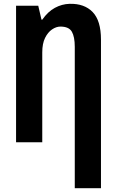

<svg xmlns="http://www.w3.org/2000/svg" viewBox="-20 -744 608 1004"><path d="M344 -724Q421 -726 464.5 -681Q508 -636 508 -537V240H371V-499Q371 -552 355.5 -578.5Q340 -605 296 -605Q274 -605 252 -590Q230 -575 215.5 -545.5Q201 -516 201 -470V0H64V-714H180L197 -641H201Q230 -683 267 -703Q304 -723 344 -724Z"/></svg>

Font: Noto Sans ExtraCondensed
Style: Bold
Weight: 700
Width: 2
Designer: Monotype Design Team
Foundry: Monotype Imaging Inc.
Version: Version 2.013; ttfautohint (v1.8.4.7-5d5b)